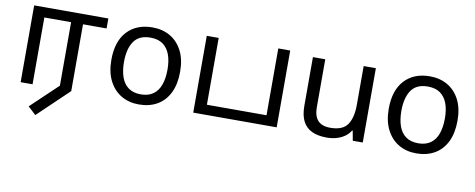

<svg xmlns="http://www.w3.org/2000/svg" viewBox="-65 -853 3376 1364"><g transform="rotate(10 1623.0 -171.0)"><path d="M231 212 174 159 367 -24V-482H174V0H88V-554H623V-482H453V0Z M1191 -269Q1191 -180 1160.5 -117.5Q1130 -55 1074 -22.5Q1018 10 941 10Q870 10 814.5 -22.5Q759 -55 727 -117.5Q695 -180 695 -269Q695 -402 762 -474Q829 -546 944 -546Q1017 -546 1072.5 -513.5Q1128 -481 1159.5 -419.5Q1191 -358 1191 -269ZM786 -269Q786 -206 802.5 -159.5Q819 -113 854 -88Q889 -63 943 -63Q997 -63 1032 -88Q1067 -113 1083.5 -159.5Q1100 -206 1100 -269Q1100 -333 1083 -378Q1066 -423 1031.5 -447.5Q997 -472 942 -472Q860 -472 823 -418Q786 -364 786 -269Z M1333 0V-554H1419V-72H1849V-554H1935V0Z M2556 -536V0H2484L2471 -71H2467Q2450 -43 2423 -25Q2396 -7 2364 1.5Q2332 10 2297 10Q2233 10 2189.5 -10.5Q2146 -31 2124 -74Q2102 -117 2102 -185V-536H2191V-191Q2191 -127 2220 -95Q2249 -63 2310 -63Q2399 -63 2433.5 -113Q2468 -163 2468 -257V-536Z M3192 -269Q3192 -180 3161.5 -117.5Q3131 -55 3075 -22.5Q3019 10 2942 10Q2871 10 2815.5 -22.5Q2760 -55 2728 -117.5Q2696 -180 2696 -269Q2696 -402 2763 -474Q2830 -546 2945 -546Q3018 -546 3073.5 -513.5Q3129 -481 3160.5 -419.5Q3192 -358 3192 -269ZM2787 -269Q2787 -206 2803.5 -159.5Q2820 -113 2855 -88Q2890 -63 2944 -63Q2998 -63 3033 -88Q3068 -113 3084.5 -159.5Q3101 -206 3101 -269Q3101 -333 3084 -378Q3067 -423 3032.5 -447.5Q2998 -472 2943 -472Q2861 -472 2824 -418Q2787 -364 2787 -269Z"/></g></svg>

Font: hexltamil05
Style: Book
Weight: 400
Designer: Jelle Bosma - Monotype Design Team
Foundry: Monotype Imaging Inc.
Version: Version 2.003